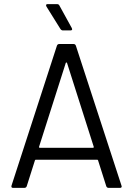

<svg xmlns="http://www.w3.org/2000/svg" viewBox="-20 -914 647 934"><path d="M497 -8 457 -134Q456 -137 453 -137H154Q151 -137 150 -134L110 -8Q107 0 98 0H44Q33 0 36 -11L257 -692Q260 -700 269 -700H337Q346 -700 349 -692L571 -11L572 -7Q572 0 563 0H509Q500 0 497 -8ZM174 -195H432Q434 -195 435.5 -196.5Q437 -198 436 -200L306 -608Q305 -610 303 -610Q301 -610 300 -608L170 -200Q169 -198 170.5 -196.5Q172 -195 174 -195ZM331 -772Q331 -766 322 -766H286Q279 -766 274 -773L206 -882Q204 -886 204 -888Q204 -894 212 -894H257Q266 -894 269 -887L329 -778Q331 -774 331 -772Z"/></svg>

Font: Amber EN
Style: Regular
Weight: 400
Designer: Jeremy Tribby
Foundry: Tribby Type Co.
Version: Version 1.403 November 24, 2021